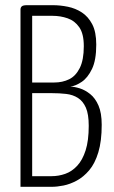

<svg xmlns="http://www.w3.org/2000/svg" viewBox="-20 -720 438 740"><path d="M59 0V-683Q59 -691 64 -695.5Q69 -700 84 -700H184Q212 -700 241.5 -694Q271 -688 295.5 -672Q320 -656 335.5 -626.5Q351 -597 351 -548Q351 -488 334.5 -454Q318 -420 295 -404.5Q272 -389 251 -386Q267 -386 287.5 -379.5Q308 -373 327.5 -357.5Q347 -342 359.5 -313.5Q372 -285 372 -239Q372 -176 359 -133Q346 -90 324 -64Q302 -38 276 -24Q250 -10 225 -5Q200 0 179 0ZM104 -41H179Q206 -41 231.5 -50Q257 -59 277.5 -81Q298 -103 310 -140.5Q322 -178 322 -235Q322 -280 311 -305Q300 -330 280.5 -342.5Q261 -355 235 -358Q209 -361 179 -361H104ZM104 -402H189Q221 -402 246.5 -414.5Q272 -427 287.5 -458Q303 -489 303 -542Q303 -590 285.5 -615Q268 -640 240.5 -649.5Q213 -659 183 -659H104Z"/></svg>

Font: Yanone Kaffeesatz Light
Style: Regular
Weight: 300
Designer: Yanone (Cyrillic: Daniel Pouzeot, Huerta Tipografica, and Cyreal)
Foundry: Yanone
Version: Version 2.003